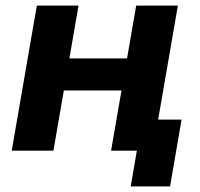

<svg xmlns="http://www.w3.org/2000/svg" viewBox="-20 -540 715 688"><path d="M617.4 -520 527.4 0H378L468 -520ZM22 0 112 -520H261.4L171.4 0ZM145.2 -215.8 165 -330.8H497.4L477 -215.8ZM470.4 0H443.8L461.2 -111.4H630.6L589.4 128H448.4Z"/></svg>

Font: Fixel Italic Variable Display Thin
Style: Italic
Weight: 100
Italic angle: -10°
Designer: AlfaBravo + MacPaw
Foundry: Kyrylo Tkachov, Marchela Mozhyna, Serhii Makarenko, Maria Weinstein, Zakhar Kryvoshyya
Version: Version 1.210;Glyphs 3.2 (3217)